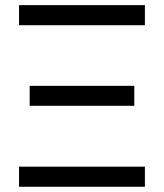

<svg xmlns="http://www.w3.org/2000/svg" viewBox="-20 -713 626 733"><path d="M52.7 0H533.2V-76.7H52.7ZM52.7 -616.7H533.2V-693.4H52.7ZM93.3 -309.1H492.7V-385.3H93.3Z"/></svg>

Font: Cascadia Code SemiLight
Style: Regular
Weight: 350
Monospace: yes
Designer: Aaron Bell
Foundry: Saja Typeworks
Version: Version 2404.023